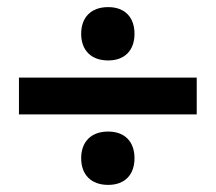

<svg xmlns="http://www.w3.org/2000/svg" viewBox="-20 -595 607 540"><path d="M284.2 -425C332.5 -425 358.3 -455 358.3 -500C358.3 -545 332.5 -575 284.2 -575C235 -575 208.3 -545 208.3 -500C208.3 -455 235 -425 284.2 -425ZM533.3 -273.3V-376.7H33.3V-273.3ZM284.2 -75C332.5 -75 358.3 -105 358.3 -150C358.3 -195 332.5 -225 284.2 -225C235 -225 208.3 -195 208.3 -150C208.3 -105 235 -75 284.2 -75Z"/></svg>

Font: Familjen Grotesk
Style: Bold
Weight: 700
Designer: Anders Wikstroem, Jonas Baeckman, Matilda Gysing, Kristian Moeller
Foundry: Familjen STHLM AB
Version: Version 2.000